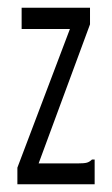

<svg xmlns="http://www.w3.org/2000/svg" viewBox="-20 -477 290 497"><path d="M25 -43 161 -402H36V-457H213V-414L80 -54H181Q198 -54 205 -56Q212 -58 218 -64H225V0H25Z"/></svg>

Font: Inconsolata UltraCondensed
Style: Regular
Weight: 400
Width: 1
Monospace: yes
Designer: Raph Levien, Cyreal, Brenton Simpson
Foundry: Raph Levien, Cyreal, Google
Version: Version 3.001; ttfautohint (v1.8.2.53-6de2)